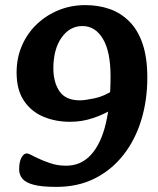

<svg xmlns="http://www.w3.org/2000/svg" viewBox="-20 -716 620 752"><path d="M201 16Q143 16 111.5 7.5Q80 -1 67.5 -16.5Q55 -32 55 -52Q55 -82 64 -98.5Q73 -115 84 -115Q92 -115 102.5 -109Q113 -103 131 -95Q145 -88 174.5 -77.5Q204 -67 239 -67Q298 -67 337 -110.5Q376 -154 394.5 -232.5Q413 -311 413 -417Q413 -514 383 -564Q353 -614 303 -614Q253 -614 221 -568.5Q189 -523 189 -448Q189 -394 213 -358.5Q237 -323 293 -323Q312 -323 350.5 -331Q389 -339 427 -365L424 -291Q390 -269 346 -254Q302 -239 255 -239Q196 -239 148.5 -259.5Q101 -280 73 -322.5Q45 -365 45 -432Q45 -489 66 -537.5Q87 -586 124.5 -621.5Q162 -657 210.5 -676.5Q259 -696 314 -696Q366 -696 410 -680.5Q454 -665 487.5 -631Q521 -597 539 -543Q557 -489 557 -412Q557 -324 533.5 -246.5Q510 -169 464 -110Q418 -51 352 -17.5Q286 16 201 16Z"/></svg>

Font: Alkatra Medium
Style: Regular
Weight: 500
Designer: Suman Bhandary
Version: Version 1.100;gftools[0.9.22]